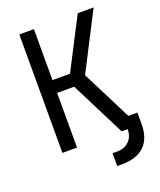

<svg xmlns="http://www.w3.org/2000/svg" viewBox="-163 -831 926 1112"><g transform="rotate(-20 300.0 -275.0)"><path d="M92 0V-730H182V-416H290L452 -730H550L369 -378L524 -71H580V0Q580 88 532.5 134Q485 180 393 180H364V101H393Q438 101 466 73.5Q494 46 494 0H457L287 -337H182V0Z"/></g></svg>

Font: JetBrainsMonoNL NF
Style: Regular
Weight: 400
Designer: Philipp Nurullin, Konstantin Bulenkov
Foundry: JetBrains
Version: Version 2.304; ttfautohint (v1.8.4.7-5d5b);Nerd Fonts 3.2.1